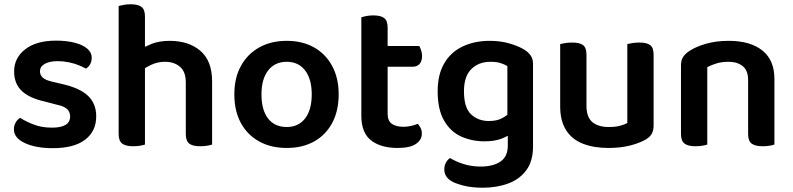

<svg xmlns="http://www.w3.org/2000/svg" viewBox="-20 -678 3707 898"><path d="M430 -134Q430 -64 378 -24.5Q326 15 227 15Q147 15 96 -9Q45 -33 45 -73Q45 -90 53 -104.5Q61 -119 74 -127Q102 -109 139 -95Q176 -81 223 -81Q308 -81 308 -133Q308 -155 293 -168.5Q278 -182 247 -188L190 -203Q117 -219 81.5 -253Q46 -287 46 -344Q46 -407 98 -447.5Q150 -488 242 -488Q290 -488 328 -478.5Q366 -469 387.5 -451Q409 -433 409 -408Q409 -391 401.5 -377.5Q394 -364 382 -357Q370 -364 349.5 -372.5Q329 -381 303 -386.5Q277 -392 251 -392Q212 -392 189.5 -379.5Q167 -367 167 -344Q167 -327 180 -315Q193 -303 224 -296L275 -284Q356 -265 393 -228.5Q430 -192 430 -134Z M658 -2Q650 1 635 3.5Q620 6 602 6Q568 6 551.5 -6.5Q535 -19 535 -51V-650Q543 -652 558 -655Q573 -658 591 -658Q626 -658 642 -645.5Q658 -633 658 -601V-459Q673 -466 692 -474Q728 -487 773 -487Q863 -487 917.5 -440Q972 -393 972 -298V-2Q964 1 948.5 3.5Q933 6 916 6Q881 6 865 -6.5Q849 -19 849 -51V-292Q849 -343 821.5 -366Q794 -389 752 -389Q718 -389 690 -376Q672 -368 658 -359Z M1564 -237Q1564 -160 1534 -103.5Q1504 -47 1449.5 -16.5Q1395 14 1321 14Q1247 14 1192 -16.5Q1137 -47 1106.5 -103Q1076 -159 1076 -237Q1076 -314 1107 -370Q1138 -426 1193 -456.5Q1248 -487 1321 -487Q1394 -487 1448.5 -456.5Q1503 -426 1533.5 -369.5Q1564 -313 1564 -237ZM1321 -389Q1266 -389 1234.5 -349Q1203 -309 1203 -237Q1203 -163 1234 -123.5Q1265 -84 1321 -84Q1376 -84 1407 -124Q1438 -164 1438 -237Q1438 -308 1407 -348.5Q1376 -389 1321 -389Z M1793 -366V-146Q1793 -113 1812.5 -99Q1832 -85 1868 -85Q1884 -85 1902.5 -89Q1921 -93 1934 -99Q1941 -91 1947 -80Q1953 -69 1953 -53Q1953 -24 1925.5 -5Q1898 14 1840 14Q1761 14 1715.5 -21.5Q1670 -57 1670 -137V-597Q1678 -600 1693.5 -603Q1709 -606 1726 -606Q1761 -606 1777 -593.5Q1793 -581 1793 -549V-463H1941Q1945 -456 1949.5 -443Q1954 -430 1954 -416Q1954 -391 1942 -378.5Q1930 -366 1911 -366Z M2246 -17Q2187 -17 2137 -39.5Q2087 -62 2057 -114Q2027 -166 2027 -251Q2027 -329 2057.5 -381.5Q2088 -434 2143.5 -460.5Q2199 -487 2271 -487Q2322 -487 2365.5 -474Q2409 -461 2435 -444Q2452 -433 2462.5 -417.5Q2473 -402 2473 -380V7Q2473 75 2442 117.5Q2411 160 2357.5 180Q2304 200 2238 200Q2186 200 2147.5 190Q2109 180 2091 169Q2058 149 2058 114Q2058 96 2066 82Q2074 68 2085 61Q2110 77 2147.5 89Q2185 101 2227 101Q2287 101 2321 77.5Q2355 54 2355 3V-43Q2341 -35 2322 -28Q2290 -17 2246 -17ZM2353 -369Q2340 -377 2321 -383Q2302 -389 2274 -389Q2219 -389 2184.5 -355Q2150 -321 2150 -251Q2150 -174 2183.5 -143Q2217 -112 2266 -112Q2304 -112 2328 -125Q2342 -133 2353 -141Z M2600 -181V-472Q2608 -474 2623 -476.5Q2638 -479 2656 -479Q2691 -479 2707 -467Q2723 -455 2723 -422V-183Q2723 -130 2750.5 -107Q2778 -84 2827 -84Q2859 -84 2881 -90Q2903 -96 2914 -103V-472Q2922 -474 2937.5 -476.5Q2953 -479 2970 -479Q3005 -479 3021 -467Q3037 -455 3037 -422V-93Q3037 -70 3029.5 -54.5Q3022 -39 3001 -26Q2972 -9 2927.5 2.5Q2883 14 2826 14Q2757 14 2706 -6Q2655 -26 2627.5 -69.5Q2600 -113 2600 -181Z M3602 -309V-2Q3595 1 3579.5 3.5Q3564 6 3547 6Q3512 6 3495.5 -6.5Q3479 -19 3479 -51V-304Q3479 -348 3454 -368.5Q3429 -389 3387 -389Q3356 -389 3331.5 -381.5Q3307 -374 3288 -364V-2Q3280 1 3265 3.5Q3250 6 3232 6Q3198 6 3181.5 -6.5Q3165 -19 3165 -51V-372Q3165 -396 3175 -411.5Q3185 -427 3205 -440Q3235 -460 3282.5 -473.5Q3330 -487 3388 -487Q3489 -487 3545.5 -442Q3602 -397 3602 -309Z"/></svg>

Font: Baloo Bhaijaan 2 SemiBold
Style: Regular
Weight: 600
Designer: Sanskriti Dholi, Noopur Datye and Ek Type
Foundry: Ek Type
Version: Version 1.700